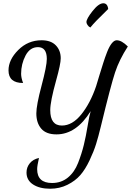

<svg xmlns="http://www.w3.org/2000/svg" viewBox="-20 -966 801 1173"><path d="M32 -536Q32 -601 91.5 -660.5Q151 -720 234 -720Q291 -720 321 -689Q351 -658 351 -610Q351 -575 323 -475Q287 -346 287 -293Q287 -199 358 -199Q422 -199 477 -267.5Q532 -336 567 -439L587 -505L611 -582Q621 -614 634.5 -648.5Q648 -683 663 -701.5Q678 -720 693 -720Q723 -720 761 -682Q709 -602 683 -523.5Q657 -445 596 -193Q581 -131 567 -86Q553 -41 527 14Q501 69 470.5 104Q440 139 392 163Q344 187 286 187Q222 187 182 161Q142 135 142 88Q142 56 162 31.5Q182 7 218 -1Q207 48 207 67Q207 152 298 152Q354 152 394.5 119Q435 86 457 29.5Q479 -27 492 -80Q505 -133 515.5 -197.5Q526 -262 534 -287Q446 -145 325 -145Q262 -145 232 -180Q202 -215 202 -273Q202 -323 234 -443Q266 -563 266 -606Q266 -678 212 -678Q163 -678 136 -626.5Q109 -575 109 -515Q109 -491 121 -459Q32 -459 32 -536ZM508 -831Q508 -851 545.5 -898.5Q583 -946 611 -946Q637 -946 641 -911Q556 -829 532 -798Q521 -803 514.5 -813.5Q508 -824 508 -831Z"/></svg>

Font: TypoPRO Dancing Script
Style: Bold
Weight: 700
Designer: Pablo Impallari
Foundry: Pablo Impallari. www.impallari.com Igino Marini. www.ikern.com
Version: Version 1.002